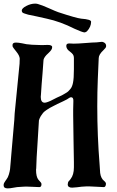

<svg xmlns="http://www.w3.org/2000/svg" viewBox="-20 -886 646 1060"><path d="M106 -815Q100 -821 100 -827Q100 -840 125 -853Q150 -866 174 -866Q181 -866 189 -864Q211 -858 250 -840.5Q289 -823 301 -819Q401 -786 428 -783Q483 -779 483 -766Q483 -738 460 -713Q452 -707 446 -707Q434 -708 392 -727Q313 -767 238 -783Q218 -788 182 -795.5Q146 -803 136 -805Q112 -812 106 -815ZM206 122Q209 126 209 131Q209 147 197 147Q188 147 163 145.5Q138 144 123 144Q120 144 113.5 144.5Q107 145 104 145Q72 146 50 151Q36 154 22 154Q0 154 0 137Q0 130 2.5 124.5Q5 119 10 112.5Q15 106 16 104Q24 94 29 77Q34 60 35.5 48Q37 36 39 8.5Q41 -19 42 -28Q48 -91 59 -224L61 -260Q84 -489 88 -534Q88 -543 88.5 -552Q89 -561 89 -562Q88 -579 70.5 -600.5Q53 -622 50 -628Q49 -631 49 -637Q49 -651 68 -651Q81 -651 101.5 -647Q122 -643 126 -642Q131 -642 142 -640.5Q153 -639 156 -639Q202 -637 212 -637Q216 -637 226.5 -637.5Q237 -638 243 -638Q268 -638 268 -626Q268 -617 262.5 -609.5Q257 -602 248 -593.5Q239 -585 236 -582Q220 -564 220 -552Q220 -543 215 -483Q213 -463 210 -422Q207 -381 206 -363Q205 -359 205 -351Q205 -319 227 -319Q228 -319 230 -319.5Q232 -320 234 -320Q254 -325 294 -347Q298 -349 310.5 -354.5Q323 -360 327.5 -363Q332 -366 342 -371.5Q352 -377 357 -382Q362 -387 368 -394Q374 -401 377.5 -410Q381 -419 383 -429Q388 -453 388 -504V-530V-567Q388 -578 382.5 -585.5Q377 -593 367 -600.5Q357 -608 354 -612Q346 -622 346 -633Q346 -646 361 -646H365Q368 -646 376 -645.5Q384 -645 387 -645Q410 -645 452.5 -648.5Q495 -652 512 -652Q536 -655 541 -655Q547 -655 551 -653Q566 -647 566 -632Q566 -626 562 -621Q558 -617 552 -610Q525 -585 525 -565Q525 -554 520 -451Q517 -378 517 -299Q517 -137 530 24Q532 54 533 69Q537 99 555 113Q565 121 565 129Q565 133 564 136Q561 147 553 147Q541 147 513.5 145Q486 143 472 143H458Q430 144 404 148Q386 150 378 150Q354 150 354 132Q354 127 355.5 122Q357 117 359 115Q361 113 365 108.5Q369 104 370 102Q388 79 388 38V8Q388 -12 386 -108.5Q384 -205 384 -250V-282Q384 -310 385 -325Q387 -349 372 -349Q368 -349 363 -346Q353 -338 328 -326.5Q303 -315 297 -312Q293 -310 276.5 -301.5Q260 -293 254.5 -290Q249 -287 236.5 -278.5Q224 -270 218 -263Q212 -256 205.5 -245.5Q199 -235 195 -222Q194 -193 187.5 -100Q181 -7 180 43Q179 46 179 51Q179 90 192 106Q200 114 206 122Z"/></svg>

Font: Fedorovsk Unicode
Style: Medium
Weight: 500
Designer: Aleksandr Andreev and Nikita Simmons
Version: Version 3.2